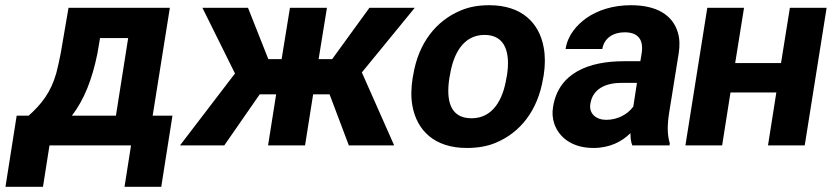

<svg xmlns="http://www.w3.org/2000/svg" viewBox="-20 -558 3193 737"><path d="M44 -114 1 159H145L170 0H483L458 159H599L642 -114H566L632 -528H243L213 -353C207 -324 202 -299 196 -277C175 -203 139 -158 90 -114ZM256 -114C303 -175 334 -254 354 -353L364 -412H472L425 -114Z M671 0H841L977 -196H1040L1009 0H1151L1182 -196H1245L1319 0H1493L1369 -280L1572 -528H1398L1255 -331H1203L1235 -528H1093L1061 -331H1010L932 -528H757L882 -276Z M1564 -259C1558 -220 1557 -185 1563 -152C1580 -58 1647 10 1772 10C1812 10 1850 4 1883 -10C1977 -49 2045 -134 2065 -259L2067 -269C2073 -308 2073 -343 2067 -376C2050 -470 1983 -538 1858 -538C1818 -538 1782 -532 1749 -518C1655 -479 1586 -394 1566 -269ZM1705 -259 1707 -269C1720 -351 1758 -424 1840 -424C1922 -424 1939 -352 1926 -269L1924 -259C1911 -176 1872 -104 1790 -104C1706 -104 1692 -175 1705 -259Z M2103 -148C2099 -125 2101 -104 2107 -85C2125 -30 2177 10 2258 10C2320 10 2367 -14 2400 -47C2400 -28 2402 -13 2407 0H2550L2551 -8C2541 -41 2541 -79 2549 -128L2585 -352C2590 -383 2589 -410 2582 -433C2562 -501 2500 -538 2402 -538C2333 -538 2274 -519 2230 -488C2194 -462 2159 -423 2151 -370H2292C2299 -412 2334 -434 2378 -434C2431 -434 2451 -404 2443 -353L2438 -323H2375C2241 -323 2124 -279 2103 -148ZM2246 -159C2255 -218 2306 -240 2367 -240H2425L2411 -149C2390 -120 2352 -98 2307 -98C2268 -98 2240 -122 2246 -159Z M2611 0H2752L2784 -203H2960L2928 0H3069L3153 -528H3012L2978 -316H2802L2836 -528H2695Z"/></svg>

Font: Asimov Pro
Style: BdObl
Weight: 700
Designer: Google
Version: Version 2.000980; 2014